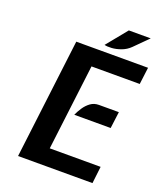

<svg xmlns="http://www.w3.org/2000/svg" viewBox="-159 -993 927 1096"><g transform="rotate(20 304.0 -445.0)"><path d="M83 0 172 -727H608L595 -624H302L238 -103H547L535 0ZM304 -331Q313.5 -353 329 -376.5Q344.5 -400 366.2 -416Q388 -432 417 -432H538L525 -331ZM330 -765 432 -890H565L483 -808Q460 -785.5 430.5 -774.8Q401 -764 373.8 -762.2Q346.5 -760.5 330 -765Z"/></g></svg>

Font: Expletus Sans
Style: Bold Italic
Weight: 700
Italic angle: -7°
Version: Version 7.500